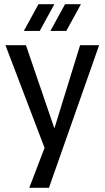

<svg xmlns="http://www.w3.org/2000/svg" viewBox="-20 -700 500 918"><path d="M454 -484H363L241 -89H239L104 -484H6L193 7L120 198H214ZM170 -552 240 -680H164L94 -552ZM297 -552 367 -680H291L221 -552Z"/></svg>

Font: Gamestation Text
Style: Bold
Weight: 400
Designer: Jonas Hecksher
Foundry: Jonas Hecksher, Playtypeª, e-types AS
Version: Version 1.003